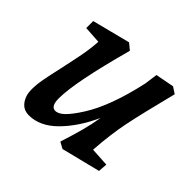

<svg xmlns="http://www.w3.org/2000/svg" viewBox="-132 -658 818 818"><g transform="rotate(45 277.5 -249.0)"><path d="M63 -74Q63 -103 69 -136Q75 -169 88 -226Q102 -290 110 -332Q118 -374 121 -419L43 -424V-466L215 -510L243 -487Q172 -227 172 -130Q172 -81 199 -81Q218 -81 239.5 -102Q261 -123 289 -167Q350 -262 388 -435L396 -494L480 -510L509 -491Q469 -334 453 -256Q437 -178 430 -78L515 -73L512 -32L336 12L307 -4Q326 -63 338 -107.5Q350 -152 357 -196Q315 -104 257 -46Q199 12 133 12Q100 12 81.5 -13Q63 -38 63 -74Z"/></g></svg>

Font: Andada Pro SemiBold
Style: Italic
Weight: 600
Italic angle: -6.99998°
Designer: Carolina Giovagnoli
Foundry: Huerta Tipografica
Version: Version 3.005